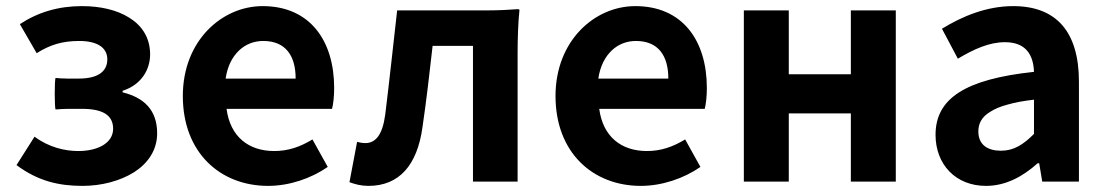

<svg xmlns="http://www.w3.org/2000/svg" viewBox="-20 -594 3620 628"><path d="M403 -536C362 -562 307 -574 248 -574C171 -574 104 -554 45 -515L100 -420C144 -448 185 -460 239 -460C297 -460 331 -439 331 -400C331 -360 300 -337 238 -337H200C186 -337 171 -338 162 -339C158 -337 158 -238 162 -236C176 -237 190 -238 205 -238H248C315 -238 350 -218 350 -173C350 -126 300 -100 236 -100C192 -100 140 -112 93 -147L34 -54C105 -1 174 14 250 14C312 14 373 -2 419 -31C464 -60 494 -103 494 -158C494 -235 450 -275 381 -292V-297C443 -317 471 -367 471 -416C471 -470 445 -510 403 -536Z M979 -238H1066C1070 -252 1073 -279 1073 -306C1073 -462 993 -574 839 -574C706 -574 578 -461 578 -280C578 -95 700 14 857 14C926 14 997 -10 1052 -48L1002 -138C961 -113 922 -100 877 -100C793 -100 733 -147 721 -238H893ZM762 -429C784 -450 812 -460 841 -460C914 -460 947 -412 947 -337H832H718C724 -378 740 -408 762 -429Z M1673 -280V-420C1673 -468 1675 -525 1679 -560C1679 -562 1679 -564 1673 -564C1649 -562 1609 -560 1575 -560H1476H1279C1266 -446 1254 -332 1240 -219C1231 -152 1208 -126 1175 -126C1164 -126 1156 -128 1148 -130L1123 2C1143 9 1161 14 1185 14C1286 14 1345 -54 1362 -179C1375 -267 1385 -356 1395 -444H1527V0H1673Z M2198 -238H2285C2289 -252 2292 -279 2292 -306C2292 -462 2212 -574 2058 -574C1925 -574 1797 -461 1797 -280C1797 -95 1919 14 2076 14C2145 14 2216 -10 2271 -48L2221 -138C2180 -113 2141 -100 2096 -100C2012 -100 1952 -147 1940 -238H2112ZM1981 -429C2003 -450 2031 -460 2060 -460C2133 -460 2166 -412 2166 -337H2051H1937C1943 -378 1959 -408 1981 -429Z M2910 -280V-560H2763V-351H2560V-560H2413V0H2560V-223H2661H2763V0H2910Z M3509 -245V-327C3509 -489 3436 -574 3294 -574C3206 -574 3126 -540 3061 -500L3113 -402C3165 -433 3215 -456 3267 -456C3336 -456 3360 -414 3362 -359C3137 -335 3040 -272 3040 -153C3040 -57 3105 14 3205 14C3270 14 3326 -17 3374 -60H3379L3389 0H3509V-163ZM3276 -252C3300 -259 3328 -264 3362 -268V-156C3327 -121 3296 -101 3254 -101C3211 -101 3180 -120 3180 -164C3180 -190 3191 -212 3220 -229C3234 -238 3253 -246 3276 -252Z"/></svg>

Font: GenSekiGothic2 TW B
Style: Regular
Weight: 700
Version: Version 2.100;PS 2.1;hotconv 16.6.51;makeotf.lib2.5.65220 DE